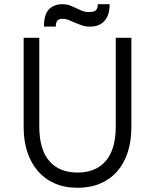

<svg xmlns="http://www.w3.org/2000/svg" viewBox="-20 -879 734 909"><path d="M347 10Q286 10 238.5 -11Q191 -32 158.5 -70Q126 -108 109 -160.5Q92 -213 92 -277V-700H166V-281Q166 -171 213.5 -116.5Q261 -62 347 -62Q433 -62 480.5 -116.5Q528 -171 528 -281V-700H602V-277Q602 -212 585 -159Q568 -106 535.5 -68.5Q503 -31 455.5 -10.5Q408 10 347 10ZM406 -753Q384 -753 367 -759Q350 -765 335 -771.5Q320 -778 306 -784Q292 -790 277 -790Q257 -790 250.5 -780Q244 -770 244 -753H188Q188 -810 211.5 -834.5Q235 -859 275 -859Q297 -859 312 -853Q327 -847 340.5 -840.5Q354 -834 368 -828Q382 -822 403 -822Q426 -822 434.5 -831Q443 -840 443 -859H499Q499 -808 475 -780.5Q451 -753 406 -753Z"/></svg>

Font: Tilda Sans
Style: Regular
Weight: 400
Designer: ParaType Ltd
Foundry: ParaType Ltd
Version: Version 1.009